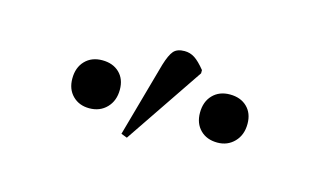

<svg xmlns="http://www.w3.org/2000/svg" viewBox="-41 -887 672 401"><g transform="rotate(15 295.0 -687.0)"><path d="M249 -584 236 -589 281 -750Q288 -773 295.5 -781.5Q303 -790 319 -790Q331 -790 341 -783.5Q351 -777 364 -761V-754ZM157 -623Q135 -623 121 -637Q107 -651 107 -674Q107 -698 121 -712.5Q135 -727 158 -727Q181 -727 195 -713.5Q209 -700 209 -677Q209 -653 194.5 -638Q180 -623 157 -623ZM434 -623Q411 -623 397 -637Q383 -651 383 -674Q383 -698 397 -712.5Q411 -727 434 -727Q457 -727 471 -713.5Q485 -700 485 -677Q485 -653 470.5 -638Q456 -623 434 -623Z"/></g></svg>

Font: Literata 60pt Light
Style: Regular
Weight: 300
Designer: Latin by Veronika Burian and Jose Scaglione. Greek by Irene Vlachou. Cyrillic by Vera Evstafieva.
Foundry: TypeTogether
Version: Version 3.103;gftools[0.9.29]